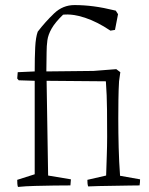

<svg xmlns="http://www.w3.org/2000/svg" viewBox="-20 -732 589 758"><path d="M51 6Q49 1 48.5 -6.5Q48 -14 48 -22L117 -44V-413L54 -415L48 -422L50 -447L117 -450Q117 -506 119 -545.5Q121 -585 129 -607Q159 -646 193.5 -679Q228 -712 274 -712Q311 -712 349.5 -707Q388 -702 437 -690L446 -676L434 -614L416 -611Q364 -646 315.5 -662Q267 -678 229 -674Q198 -644 184 -619.5Q170 -595 167 -572.5Q164 -550 164 -526L163 -450L349 -452L439 -459L455 -447L450 -411Q448 -377 447.5 -337.5Q447 -298 447 -264Q447 -207 448.5 -149.5Q450 -92 454 -38L533 -24Q533 -12 531 0Q517 0 490 0.5Q463 1 431 1.5Q399 2 371 2.5Q343 3 328 4Q326 -2 325.5 -8.5Q325 -15 325 -22L399 -39Q400 -75 401.5 -115.5Q403 -156 403 -193Q403 -239 402.5 -298Q402 -357 398 -411L164 -413L170 -39L260 -24Q260 -19 259 -12.5Q258 -6 258 0Q231 0 193.5 0.5Q156 1 118 2Q80 3 51 6Z"/></svg>

Font: Labrada Light
Style: Regular
Weight: 300
Designer: Mercedes Jáuregui
Foundry: Omnibus-Type Team
Version: Version 1.000; ttfautohint (v1.8.4.7-5d5b)